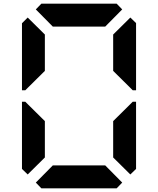

<svg xmlns="http://www.w3.org/2000/svg" viewBox="-20 -1020 856 1040"><path d="M130 -75 99 -105V-469H117L130 -456L223 -364V-167ZM130 -544 117 -531H99V-894L130 -925L223 -833V-636ZM174 -969 204 -1000H612L642 -969L550 -876H266ZM642 -31 612 0H204L174 -31L266 -124H550ZM686 -925 717 -895V-531H699L686 -544L593 -636V-833ZM686 -456 699 -469H717V-105L686 -75L593 -167V-364Z"/></svg>

Font: DSEG7 Classic Mini
Style: Bold
Weight: 700
Designer: Keshikan(Twitter:@keshinomi_88pro)
Version: Version 0.46